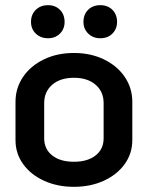

<svg xmlns="http://www.w3.org/2000/svg" viewBox="-20 -714 572 743"><path d="M40 -172V-320Q40 -373 69 -416Q98 -459 149.5 -484Q201 -509 266 -509Q331 -509 382.5 -484Q434 -459 463 -416Q492 -373 492 -320V-172Q492 -120 462.5 -79Q433 -38 381.5 -14.5Q330 9 266 9Q202 9 150.5 -14.5Q99 -38 69.5 -79Q40 -120 40 -172ZM381 -179V-315Q381 -359 350 -386Q319 -413 266 -413Q213 -413 182 -386Q151 -359 151 -315V-179Q151 -137 182 -112.5Q213 -88 266 -88Q319 -88 350 -112.5Q381 -137 381 -179ZM100 -629Q100 -658 118.5 -676Q137 -694 166 -694Q194 -694 212 -676Q230 -658 230 -629Q230 -602 212 -584Q194 -566 166 -566Q137 -566 118.5 -584Q100 -602 100 -629ZM303 -629Q303 -658 321 -676Q339 -694 368 -694Q397 -694 415 -676Q433 -658 433 -629Q433 -602 415 -584Q397 -566 368 -566Q340 -566 321.5 -584Q303 -602 303 -629Z"/></svg>

Font: K2D SemiBold
Style: Regular
Weight: 600
Designer: Katatrad Aksorn Co.,Ltd.
Foundry: Cadson Demak Co.,Ltd.
Version: Version 1.000; ttfautohint (v1.6)